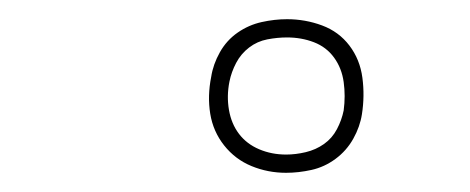

<svg xmlns="http://www.w3.org/2000/svg" viewBox="-20 -763 490 200"><path d="M278 -583Q259 -583 242 -590Q225 -597 213.5 -611.5Q202 -626 199 -644.5Q196 -663 200 -683Q202 -696 209 -708.5Q216 -721 227.5 -729Q239 -737 252.5 -740Q266 -743 279 -743Q298 -743 315.5 -736.5Q333 -730 344 -715.5Q355 -701 357.5 -682Q360 -663 357 -644Q355 -631 348 -618.5Q341 -606 329.5 -597.5Q318 -589 304.5 -586Q291 -583 278 -583ZM278 -602Q288 -602 298.5 -604.5Q309 -607 317.5 -613Q326 -619 331 -628.5Q336 -638 338 -648Q340 -663 338 -677.5Q336 -692 328 -703Q320 -714 307 -719Q294 -724 279 -724Q269 -724 258.5 -722Q248 -720 239.5 -713.5Q231 -707 226 -697.5Q221 -688 219 -678Q216 -663 218.5 -648.5Q221 -634 229 -623.5Q237 -613 250 -607.5Q263 -602 278 -602Z"/></svg>

Font: Iosevka Etoile Thin
Style: Italic
Weight: 100
Italic angle: -9°
Designer: Belleve Invis
Foundry: Belleve Invis
Version: Version 22.1.2; ttfautohint (v1.8.4)